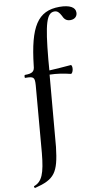

<svg xmlns="http://www.w3.org/2000/svg" viewBox="-132 -778 628 1104"><g transform="rotate(-10 182.0 -225.5)"><path d="M298 -726C171 -726 119 -642 94 -418C92 -385 79 -375 35 -375C31 -375 30 -358 33 -358C84 -358 89 -352 86 -306L53 84C42 202 24 247 -24 264C-27 265 -24 276 -19 275C97 246 122 212 139 64L175 -352C217 -351 255 -345 296 -335C301 -333 309 -345 311 -359C313 -372 310 -386 304 -385C257 -381 218 -378 178 -376L183 -439C202 -646 220 -705 265 -705C283 -705 293 -693 303 -674C311 -656 321 -640 348 -640C375 -640 389 -657 389 -677C390 -708 357 -726 298 -726Z"/></g></svg>

Font: Cormorant SC Semi
Style: Regular
Weight: 600
Designer: Christian Thalmann (Catharsis Fonts)
Version: Version 1.000;PS 001.000;hotconv 1.0.70;makeotf.lib2.5.58329